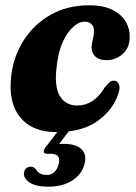

<svg xmlns="http://www.w3.org/2000/svg" viewBox="-20 -488 516 726"><path d="M300.5 -406Q267 -406 235.2 -361.2Q203.5 -316.5 194.5 -238Q184.5 -161 206.2 -125Q228 -89 272 -89Q335 -89 375 -156Q385.5 -168.5 393 -175.8Q400.5 -183 411 -183Q422.5 -183 429 -170.8Q435.5 -158.5 428 -135Q407.5 -72.5 349 -30.5Q290.5 11.5 193 11.5Q102 11.5 56.2 -44.5Q10.5 -100.5 22.5 -201.5Q31 -274.5 69.2 -335Q107.5 -395.5 171 -431.8Q234.5 -468 317.5 -468Q371 -468 405.5 -450.5Q440 -433 456 -405Q472 -377 470.5 -345.5Q469 -304.5 442.5 -282.5Q416 -260.5 382.5 -260.5Q356 -260.5 341 -273.8Q326 -287 326.5 -309Q327 -325.5 331 -339Q335 -352.5 335.5 -370Q335.5 -386 326.5 -396Q317.5 -406 300.5 -406ZM211 -7H251.5L203.5 56.5Q211 56 220 56Q268 56 288.5 76.5Q309 97 299.5 133Q289 171.5 252.8 194.8Q216.5 218 161.5 218Q115.5 218 91.8 202Q68 186 70.5 164.5Q75.5 143 95 142.5Q102 142 106.8 144.8Q111.5 147.5 115.5 152Q127.5 173.5 156.5 173.5Q191.5 173.5 202 131.5Q212 93.5 171 93.5H158Q146.5 93.5 145.5 86.5Q144.5 79.5 152.5 68.5Z"/></svg>

Font: Fraunces 72pt Soft
Style: Bold Italic
Weight: 700
Italic angle: -16°
Version: Version 1.000;[b76b70a41]